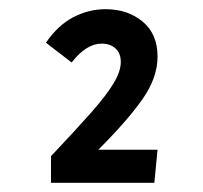

<svg xmlns="http://www.w3.org/2000/svg" viewBox="-20 -754 443 418"><path d="M91 -356V-414Q145 -471 178.5 -509Q212 -547 227.5 -573Q243 -599 243 -619Q243 -638 231.5 -648.5Q220 -659 201 -659Q168 -659 136 -618L80 -661Q106 -699 139.5 -716.5Q173 -734 210 -734Q258 -734 290.5 -707Q323 -680 323 -631Q323 -585 290.5 -538.5Q258 -492 194 -428H323L316 -356Z"/></svg>

Font: Secular One
Style: Regular
Weight: 400
Designer: Michal Sahar
Foundry: Hagilda
Version: Version 1.002; ttfautohint (v1.8.4.7-5d5b);gftools[0.9.29]